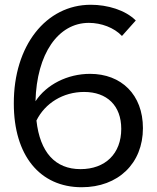

<svg xmlns="http://www.w3.org/2000/svg" viewBox="-20 -774 658 806"><path d="M361 -754C173 -754 37 -582 38 -339C38 -122 147 12 323 12C476 12 580 -88 580 -236C580 -377 489 -464 358 -464C263 -464 175 -419 129 -349C134 -548 224 -678 353 -678C405 -678 459 -658 492 -623L550 -688C506 -732 431 -754 361 -754ZM333 -388C429 -388 489 -331 489 -233C489 -129 422 -64 318 -64C212 -64 148 -134 133 -268C169 -341 245 -388 333 -388Z"/></svg>

Font: Cheyenne Sans
Style: Regular
Weight: 400
Designer: The Public Sans project authors (U.S. Web Design System), Libre Franklin designed by Pablo Impallari and Rodrigo Fuenzal
Foundry: The Cheyenne Sans Project Authors
Version: Version 2.007